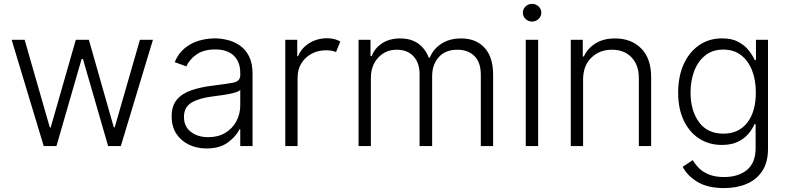

<svg xmlns="http://www.w3.org/2000/svg" viewBox="-20 -750 4048 986"><path d="M204.5 0 39.8 -545.5H106.5L235.8 -95.5H240.4L369.3 -545.5H436.4L564.3 -96.6H569.2L698.5 -545.5H765.3L600.5 0H535.2L405.9 -447.1H399.1L269.9 0Z M1040.8 12.4Q991.5 12.4 950.6 -6.9Q909.8 -26.3 885.7 -63Q861.5 -99.8 861.5 -152.3Q861.5 -206.3 888.1 -238.1Q914.8 -269.9 962.2 -286.2Q1009.6 -302.6 1071 -310Q1139.9 -318.5 1176.8 -325.5Q1213.8 -332.4 1213.8 -363.3V-376.1Q1213.8 -432.2 1180.6 -464.1Q1147.4 -496.1 1085.2 -496.1Q1026.3 -496.1 989.2 -470.2Q952.1 -444.2 937.1 -409.1L877.1 -430.8Q895.6 -475.5 928.3 -502.3Q960.9 -529.1 1001.4 -541Q1041.9 -552.9 1083.5 -552.9Q1114.7 -552.9 1148.4 -544.7Q1182.2 -536.6 1211.5 -516.5Q1240.8 -496.4 1258.9 -460.9Q1277 -425.4 1277 -370.4V0H1213.8V-86.3H1209.9Q1192.8 -50.1 1150.9 -18.8Q1109 12.4 1040.8 12.4ZM1049.4 -45.5Q1099.8 -45.5 1136.7 -67.6Q1173.7 -89.8 1193.7 -127.1Q1213.8 -164.4 1213.8 -209.2V-288Q1204.5 -279.1 1179 -272.5Q1153.4 -266 1123.4 -261.7Q1093.4 -257.5 1071 -254.6Q1001.8 -246.1 963.2 -222.7Q924.7 -199.2 924.7 -149.5Q924.7 -100.1 960.2 -72.8Q995.7 -45.5 1049.4 -45.5Z M1445 0V-545.5H1506.4V-461.6H1511Q1527.3 -502.8 1568 -528.2Q1608.7 -553.6 1660.2 -553.6Q1681.1 -553.6 1697.8 -549Q1714.5 -544.4 1727.6 -536.9L1705.6 -482.6Q1685.4 -491.8 1655.5 -491.8Q1612.9 -491.8 1579.7 -473.7Q1546.5 -455.6 1527.3 -424.2Q1508.2 -392.8 1508.2 -352.3V0Z M1821.4 0V-545.5H1882.8V-461.6H1888.5Q1904.8 -503.9 1943 -528.2Q1981.2 -552.6 2034.8 -552.6Q2091.3 -552.6 2127.7 -526.3Q2164.1 -500 2182.2 -453.5H2186.8Q2205.3 -498.9 2247 -525.7Q2288.7 -552.6 2348.4 -552.6Q2424.4 -552.6 2468.4 -504.8Q2512.4 -457 2512.4 -365.4V0H2449.2V-365.4Q2449.2 -430 2416.2 -462.4Q2383.2 -494.7 2329.2 -494.7Q2267 -494.7 2233.1 -456.3Q2199.2 -418 2199.2 -359V0H2134.6V-371.1Q2134.6 -426.5 2103.7 -460.6Q2072.8 -494.7 2016.7 -494.7Q1959.9 -494.7 1922.2 -453.8Q1884.6 -413 1884.6 -349.4V0Z M2680 0V-545.5H2743.6V0ZM2712.4 -639.2Q2692.8 -639.2 2679 -652.7Q2665.1 -666.2 2665.1 -684.7Q2665.1 -703.5 2679 -716.8Q2692.8 -730.1 2712.4 -730.1Q2731.9 -730.1 2745.9 -716.8Q2759.9 -703.5 2759.9 -684.7Q2759.9 -666.2 2745.9 -652.7Q2731.9 -639.2 2712.4 -639.2Z M2974.4 -340.9V0H2911.2V-545.5H2972.7V-459.9H2978.3Q2997.5 -501.8 3038.2 -527.2Q3078.8 -552.6 3138.8 -552.6Q3221.6 -552.6 3272.7 -501.4Q3323.9 -450.3 3323.9 -353.3V0H3260.7V-349.4Q3260.7 -416.2 3223.2 -455.4Q3185.7 -494.7 3122.9 -494.7Q3058.6 -494.7 3016.5 -453.5Q2974.4 -412.3 2974.4 -340.9Z M3698.9 215.9Q3615.4 215.9 3562.7 184.7Q3509.9 153.4 3485.8 106.5L3537.6 72.4Q3549.4 93 3569.1 113.1Q3588.8 133.2 3620.6 146.1Q3652.3 159.1 3698.9 159.1Q3771.3 159.1 3815.9 122.7Q3860.4 86.3 3860.4 10.3V-112.6H3854.8Q3844.1 -87.7 3823.5 -63Q3802.9 -38.4 3769.5 -22Q3736.2 -5.7 3687.1 -5.7Q3621.8 -5.7 3571.2 -38Q3520.6 -70.3 3491.7 -130.5Q3462.7 -190.7 3462.7 -274.1Q3462.7 -357.2 3490.9 -419.9Q3519.2 -482.6 3570 -517.8Q3620.7 -552.9 3688.2 -552.9Q3738.3 -552.9 3771.3 -535.2Q3804.3 -517.4 3824.6 -491.7Q3844.8 -465.9 3855.8 -441.4H3862.2V-545.5H3924V14.2Q3924 83.5 3894.7 128Q3865.4 172.6 3814.5 194.2Q3763.5 215.9 3698.9 215.9ZM3694.6 -63.6Q3773.4 -63.6 3817.5 -120Q3861.5 -176.5 3861.5 -275.2Q3861.5 -339.1 3842 -388.8Q3822.4 -438.6 3785.3 -467Q3748.2 -495.4 3694.6 -495.4Q3639.9 -495.4 3602.5 -465.9Q3565 -436.4 3545.6 -386.5Q3526.3 -336.6 3526.3 -275.2Q3526.3 -181.5 3569.8 -122.5Q3613.3 -63.6 3694.6 -63.6Z"/></svg>

Font: Inter UI Light
Style: Regular
Weight: 300
Designer: Rasmus Andersson
Foundry: rsms
Version: 3.2;8d6f07862